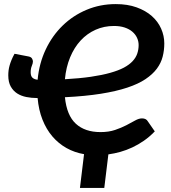

<svg xmlns="http://www.w3.org/2000/svg" viewBox="-20 -751 835 939"><path d="M537.5 -624Q489 -624 447.5 -605.5Q406 -587 374.5 -553Q343 -519 323 -470.8Q303 -422.5 297.5 -363.5Q369.5 -367.5 424.2 -375.5Q479 -383.5 519 -394.8Q559 -406 585.8 -420.2Q612.5 -434.5 628.5 -451.8Q644.5 -469 651.2 -488.8Q658 -508.5 658 -530.5Q658 -549 650.2 -566Q642.5 -583 627.2 -596Q612 -609 589.5 -616.5Q567 -624 537.5 -624ZM119 -475Q132 -472.5 136.5 -464.8Q141 -457 141 -450.5Q141 -441.5 135.5 -428.5Q130 -415.5 130 -397.5Q130 -379.5 138.5 -371.2Q147 -363 164 -361Q171.5 -441 203.5 -508.8Q235.5 -576.5 286.5 -626Q337.5 -675.5 403.8 -703.2Q470 -731 546 -731Q604 -731 648.2 -715Q692.5 -699 722.5 -672.5Q752.5 -646 768 -611Q783.5 -576 783.5 -538.5Q783.5 -505 775.5 -473.8Q767.5 -442.5 747 -415Q726.5 -387.5 691.5 -364Q656.5 -340.5 602.5 -322.5Q548.5 -304.5 473.2 -292.5Q398 -280.5 297.5 -275.5Q306.5 -186.5 351 -145.8Q395.5 -105 471.5 -105Q512 -105 542.8 -115.5Q573.5 -126 597.8 -138.5Q622 -151 640.5 -161.5Q659 -172 674.5 -172Q695 -172 703 -157.5L737 -108.5Q711.5 -82 683.8 -62.8Q656 -43.5 627 -30Q598 -16.5 568.5 -8.2Q539 0 510 4L490 168H371L391 3Q344.5 -5 305.2 -27Q266 -49 236.2 -83.8Q206.5 -118.5 187.8 -165.8Q169 -213 164 -271.5H161.5Q134.5 -271.5 109 -276.5Q83.5 -281.5 64 -294Q44.5 -306.5 32.5 -328Q20.5 -349.5 20.5 -382.5Q20.5 -395 22 -406.8Q23.5 -418.5 27 -431Q30.5 -443.5 36.2 -457.5Q42 -471.5 51 -488Z"/></svg>

Font: Lato 2
Style: Bold Italic
Weight: 700
Italic angle: -7°
Designer: Lukasz Dziedzic with Adam Twardoch and Botio Nikoltchev
Foundry: tyPoland Lukasz Dziedzic
Version: Version 2.015; 2015-08-06; http://www.latofonts.com/